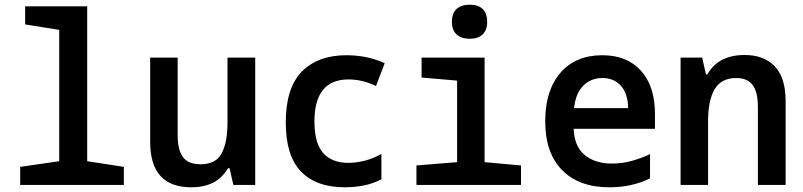

<svg xmlns="http://www.w3.org/2000/svg" viewBox="-20 -787 3418 817"><path d="M66 0V-77L232 -101V-660L87 -683V-760H351V-101L507 -77V0Z M794 10Q619 10 619 -183V-542H736V-212Q736 -149 758.5 -118.5Q781 -88 834 -88Q899 -88 923.5 -135Q948 -182 948 -266V-542H1066V0H973L957 -71H950Q925 -29 886.5 -9.5Q848 10 794 10Z M1448 10Q1325 10 1260.5 -57.5Q1196 -125 1196 -266Q1196 -413 1264.5 -482.5Q1333 -552 1454 -552Q1496 -552 1537 -544Q1578 -536 1617 -518L1580 -421Q1546 -437 1518 -443Q1490 -449 1463 -449Q1318 -449 1318 -270Q1318 -177 1355.5 -135.5Q1393 -94 1462 -94Q1495 -94 1531 -103Q1567 -112 1603 -132V-24Q1566 -5 1526.5 2.5Q1487 10 1448 10Z M1979 -622Q1944 -622 1923.5 -640Q1903 -658 1903 -694Q1903 -731 1923 -749Q1943 -767 1979 -767Q2014 -767 2033.5 -749Q2053 -731 2053 -694Q2053 -659 2033.5 -640.5Q2014 -622 1979 -622ZM1752 0V-83L1925 -97V-444L1774 -457V-542H2042V-97L2197 -83V0Z M2573 10Q2444 10 2372 -63Q2300 -136 2300 -271Q2300 -402 2364.5 -477Q2429 -552 2543 -552Q2648 -552 2707.5 -486Q2767 -420 2767 -302V-239H2421Q2424 -163 2468.5 -127Q2513 -91 2584 -91Q2627 -91 2667 -102Q2707 -113 2746 -131V-28Q2669 10 2573 10ZM2653 -327Q2652 -388 2622.5 -421.5Q2593 -455 2544 -455Q2494 -455 2461.5 -422Q2429 -389 2423 -327Z M2876 0V-542H2968L2984 -470H2990Q3036 -553 3149 -553Q3231 -553 3277 -504.5Q3323 -456 3323 -357V0H3205V-332Q3205 -396 3182.5 -425.5Q3160 -455 3113 -455Q3049 -455 3021 -407.5Q2993 -360 2993 -271V0Z"/></svg>

Font: Noto Sans Mono SemiCondensed SemiBold
Style: Regular
Weight: 600
Width: 4
Designer: Monotype Design Team
Foundry: Monotype Imaging Inc.
Version: Version 2.014; ttfautohint (v1.8.4.7-5d5b)